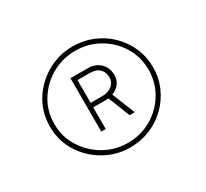

<svg xmlns="http://www.w3.org/2000/svg" viewBox="-100 -856 799 745"><g transform="rotate(-30 299.0 -483.0)"><path d="M293 -257Q231 -257 178 -287.5Q125 -318 93.5 -369Q62 -420 62 -483Q62 -530 80 -571Q98 -612 130.5 -643Q163 -674 204.5 -691.5Q246 -709 293 -709Q341 -709 383 -691.5Q425 -674 456.5 -643Q488 -612 506 -571Q524 -530 524 -483Q524 -436 506 -395Q488 -354 456.5 -323Q425 -292 383 -274.5Q341 -257 293 -257ZM294 -277Q352 -277 399.5 -304.5Q447 -332 475.5 -379Q504 -426 504 -483Q504 -541 475.5 -587.5Q447 -634 399 -661.5Q351 -689 294 -689Q236 -689 188 -661.5Q140 -634 111 -587.5Q82 -541 82 -483Q82 -425 111.5 -378.5Q141 -332 189 -304.5Q237 -277 294 -277ZM352 -367 311 -471 330 -479 375 -367ZM225 -367V-606H302Q337 -606 358 -585Q379 -564 379 -532Q379 -502 356.5 -483Q334 -464 301 -464H238L245 -469V-367ZM245 -478 238 -484H297Q324 -484 341 -498Q358 -512 358 -533Q358 -557 343 -571.5Q328 -586 299 -586H234L245 -594Z"/></g></svg>

Font: Lexend Exa Thin
Style: Regular
Weight: 250
Designer: Bonnie Shaver-Troup, Thomas Jockin
Foundry: Lexend
Version: Version 1.007